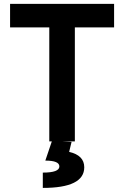

<svg xmlns="http://www.w3.org/2000/svg" viewBox="-20 -713 626 968"><path d="M228.5 0V-574.7H30.8V-693.4H555.2V-574.7H357.4V0ZM195.8 234.4V157.2Q279.3 157.2 279.3 126Q279.3 96.7 208.5 96.7L242.2 -2.9L340.8 2.4L328.6 52.7Q404.8 70.3 404.8 130.4Q404.8 234.4 195.8 234.4Z"/></svg>

Font: Cascadia Mono
Style: Bold
Weight: 700
Monospace: yes
Designer: Aaron Bell
Foundry: Saja Typeworks
Version: Version 2404.023; ttfautohint (v1.8.4)